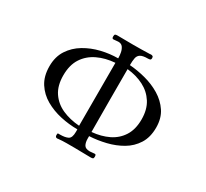

<svg xmlns="http://www.w3.org/2000/svg" viewBox="-148 -967 1296 1205"><g transform="rotate(30 500.0 -364.5)"><path d="M462 -583Q393 -578 337.5 -551.5Q282 -525 250 -476Q218 -427 218 -352Q218 -277 250.5 -229Q283 -181 338 -156.5Q393 -132 462 -127ZM782 -357Q782 -429 751 -477.5Q720 -526 667.5 -553Q615 -580 548 -587Q548 -473 548 -359.5Q548 -246 549 -132Q616 -138 668.5 -163.5Q721 -189 751.5 -237Q782 -285 782 -357ZM887 -358Q887 -288 856.5 -240Q826 -192 776.5 -163Q727 -134 667.5 -119.5Q608 -105 549 -102V-84Q549 -56 559 -38.5Q569 -21 601 -21Q609 -21 617.5 -22.5Q626 -24 635 -24Q642 -24 643.5 -19Q645 -14 645 -9Q645 3 640.5 6Q636 9 625 9Q594 9 564.5 8Q535 7 505 7Q476 7 447.5 7Q419 7 390 10Q389 10 387 10.5Q385 11 383 11Q368 11 368 -6Q368 -19 372 -19Q376 -19 385 -19Q423 -19 443.5 -29.5Q464 -40 464 -83V-102Q403 -102 341.5 -115.5Q280 -129 228.5 -158.5Q177 -188 145.5 -237Q114 -286 114 -358Q114 -427 146 -476Q178 -525 230 -556Q282 -587 343 -601.5Q404 -616 463 -616V-621Q463 -638 459 -658Q455 -678 444.5 -692.5Q434 -707 412 -707Q403 -707 394.5 -705.5Q386 -704 378 -704Q371 -704 369 -708.5Q367 -713 367 -719Q367 -731 371 -734.5Q375 -738 387 -738Q416 -738 444 -737.5Q472 -737 501 -737Q531 -737 561.5 -737.5Q592 -738 623 -739Q625 -739 626 -739.5Q627 -740 628 -740Q636 -740 641.5 -737Q647 -734 647 -724Q647 -712 640 -710Q633 -708 624 -708Q589 -708 572.5 -698Q556 -688 552 -667.5Q548 -647 548 -616Q604 -612 663.5 -596.5Q723 -581 773.5 -550.5Q824 -520 855.5 -473Q887 -426 887 -358Z"/></g></svg>

Font: Kaisei Decol
Style: Regular
Weight: 400
Designer: Font-Kai, 金井和夫
Foundry: KAZUO KANAI
Version: Version 5.003